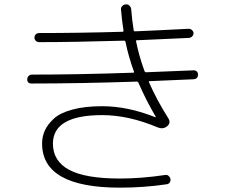

<svg xmlns="http://www.w3.org/2000/svg" viewBox="-20 -821 1040 884"><path d="M126 -436.5Q104.5 -436.5 105.5 -457Q105.5 -464.8 111.8 -471.2Q118.2 -477.5 126 -477.5Q339.8 -477.5 592.8 -486.3Q598.6 -486.3 596.7 -491.2Q571.3 -561.5 557.6 -628.9Q555.7 -633.8 551.8 -633.8Q316.4 -627 160.2 -627Q151.4 -627 145 -632.8Q138.7 -638.7 138.7 -647.9Q138.7 -657.2 145 -663.1Q151.4 -668.9 160.2 -668.9Q346.7 -668.9 544.9 -674.8Q548.8 -674.8 548.8 -679.7Q541 -727.5 537.1 -776.4Q536.1 -786.1 542.5 -793Q548.8 -799.8 559.1 -800.8Q569.3 -801.8 576.2 -794.9Q583 -788.1 584 -778.3Q587.9 -728.5 595.7 -680.7Q595.7 -676.8 602.5 -676.8Q679.7 -679.7 848.6 -688.5Q856.4 -689.5 863.8 -682.6Q871.1 -675.8 871.1 -668Q871.1 -660.2 865.2 -653.8Q859.4 -647.5 850.6 -646.5Q766.6 -642.6 611.3 -635.7Q604.5 -635.7 606.4 -630.9Q620.1 -562.5 645.5 -493.2Q647.5 -488.3 652.3 -488.3Q867.2 -497.1 870.1 -497.1Q878.9 -498 885.3 -492.7Q891.6 -487.3 891.6 -477.5Q891.6 -458 872.1 -456.1Q676.8 -447.3 668 -447.3Q666 -447.3 665.5 -445.8Q665 -444.3 666 -442.4Q701.2 -361.3 754.9 -276.4Q768.6 -254.9 749 -239.3Q730.5 -224.6 706.1 -234.4Q572.3 -291 450.2 -291Q224.6 -291 223.6 -160.2Q223.6 -79.1 298.3 -39.1Q373 1 532.2 1Q630.9 1 742.2 -15.6Q750 -16.6 756.3 -11.2Q762.7 -5.9 764.6 2Q766.6 10.7 761.7 18.6Q756.8 26.4 748 27.3Q642.6 43 532.2 43Q173.8 43 173.8 -160.2Q173.8 -192.4 186.5 -220.2Q199.2 -248 227.5 -274.4Q255.9 -300.8 313 -316.4Q370.1 -332 450.2 -332Q568.4 -332 695.3 -281.2L697.3 -282.2V-283.2Q652.3 -359.4 617.2 -440.4Q615.2 -445.3 609.4 -445.3Q347.7 -436.5 126 -436.5Z"/></svg>

Font: Rounded-L Mgen+ 1mn light
Style: Regular
Weight: 200
Designer: [Source Han Sans]
Ryoko NISHIZUKA  (kana & ideographs); Paul D. Hunt (Latin, Greek & Cyrillic); Wenlong ZHANG  (bopomofo
Version: Version 1.059.20150602